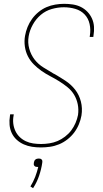

<svg xmlns="http://www.w3.org/2000/svg" viewBox="-20 -763 540 1004"><path d="M194 8Q170 8 147.5 4.5Q125 1 104.5 -8Q84 -17 67.5 -32Q51 -47 41.5 -67Q32 -87 30 -110.5Q28 -134 32 -157L33 -165H52L51 -158Q47 -137 49.5 -116.5Q52 -96 60.5 -78Q69 -60 83 -46.5Q97 -33 115 -24.5Q133 -16 153.5 -13Q174 -10 195 -10Q216 -10 238.5 -13.5Q261 -17 281 -25.5Q301 -34 320 -48.5Q339 -63 352.5 -81Q366 -99 375 -120Q384 -141 388 -162Q392 -191 386.5 -218Q381 -245 367.5 -267.5Q354 -290 333 -307Q312 -324 289.5 -338Q267 -352 243 -364.5Q219 -377 197.5 -392Q176 -407 157 -426Q138 -445 126 -468.5Q114 -492 110 -520Q106 -548 111 -576Q115 -599 124 -621.5Q133 -644 147.5 -664Q162 -684 181.5 -700Q201 -716 223 -725.5Q245 -735 269 -739Q293 -743 315 -743Q339 -743 361.5 -739.5Q384 -736 403 -726.5Q422 -717 437 -701.5Q452 -686 461 -666Q470 -646 471.5 -623.5Q473 -601 469 -578L468 -570H449L450 -577Q455 -608 448.5 -637.5Q442 -667 422.5 -687.5Q403 -708 374 -716.5Q345 -725 314 -725Q283 -725 251 -716Q219 -707 193.5 -685.5Q168 -664 151.5 -634Q135 -604 130 -574Q124 -540 133 -508Q142 -476 161 -451.5Q180 -427 207.5 -410Q235 -393 262 -377H263Q293 -360 322.5 -340.5Q352 -321 373 -294Q394 -267 403 -232Q412 -197 406 -159Q402 -136 392.5 -113Q383 -90 368 -70Q353 -50 332.5 -34Q312 -18 289 -8.5Q266 1 241.5 4.5Q217 8 194 8ZM153 221 139 212Q154 188 164 162Q174 136 180 110H176Q172 110 167.5 109Q163 108 160 104.5Q157 101 156.5 96.5Q156 92 157 88Q158 83 159.5 79Q161 75 165 71.5Q169 68 174 67Q179 66 183 66Q187 66 191 67Q195 68 198 71.5Q201 75 201.5 79Q202 83 201 88Q196 122 184.5 156Q173 190 153 221Z"/></svg>

Font: Iosevka Thin
Style: Italic
Weight: 100
Italic angle: -9°
Monospace: yes
Designer: Belleve Invis
Foundry: Belleve Invis
Version: Version 32.5.0; ttfautohint (v1.8.4)